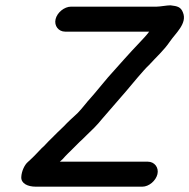

<svg xmlns="http://www.w3.org/2000/svg" viewBox="-20 -674 712 722"><path d="M225 -555H541C530 -540 517 -527 504 -513C473 -481 419 -420 386 -383C367 -361 340 -327 322 -307C306 -290 289 -266 272 -249L244 -223C235 -215 228 -207 220 -199L195 -175L172 -152C159 -140 149 -127 137 -117C126 -106 112 -90 100 -79L85 -65C73 -55 61 -31 60 -8C59 16 84 28 115 28H515C540 28 566 6 572 -19C578 -44 561 -66 536 -66H205L216 -76C228 -90 241 -102 255 -116L279 -140C288 -148 296 -156 305 -165C325 -184 345 -203 364 -227C393 -261 424 -296 455 -332C472 -352 521 -412 540 -429C567 -459 596 -484 619 -518C640 -549 685 -586 668 -627C660 -648 647 -651 621 -654C607 -654 582 -649 569 -649H247C222 -649 195 -627 189 -602C183 -577 200 -555 225 -555Z"/></svg>

Font: Electronic
Style: ExBlkIt
Weight: 900
Version: Version 1.011